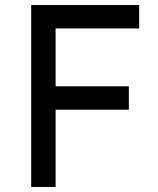

<svg xmlns="http://www.w3.org/2000/svg" viewBox="-20 -743 629 763"><path d="M533 -723V-630H201V-400H492V-307H201V0H104V-723Z"/></svg>

Font: Josefin Sans
Style: Regular
Weight: 400
Designer: Santiago Orozco
Foundry: Typemade
Version: Version 2.000